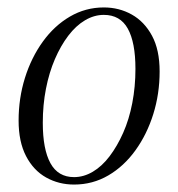

<svg xmlns="http://www.w3.org/2000/svg" viewBox="-20 -484 478 516"><path d="M179 12Q138 12 104 -7Q70 -26 50 -64.5Q30 -103 30 -160Q30 -220 47 -274.5Q64 -329 95 -372Q126 -415 168 -439.5Q210 -464 259 -464Q300 -464 334 -445Q368 -426 388.5 -388Q409 -350 409 -292Q409 -232 392 -177.5Q375 -123 344 -80Q313 -37 271 -12.5Q229 12 179 12ZM179 -8Q205 -8 229.5 -22.5Q254 -37 274.5 -64Q295 -91 311 -127Q327 -163 335.5 -207Q344 -251 344 -299Q344 -370 323.5 -407Q303 -444 259 -444Q233 -444 208.5 -429.5Q184 -415 163.5 -388Q143 -361 127.5 -325Q112 -289 103.5 -245.5Q95 -202 95 -154Q95 -83 115.5 -45.5Q136 -8 179 -8Z"/></svg>

Font: Source Serif 4 60pt
Style: Italic
Weight: 400
Italic angle: -12°
Version: Version 4.004;hotconv 1.0.116;makeotfexe 2.5.65601